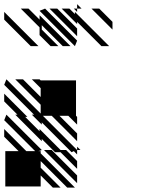

<svg xmlns="http://www.w3.org/2000/svg" viewBox="-25 -879 712 905"><path d="M338.5 -15.6 182.3 -171.9H218.8L338.5 -52.1ZM171.9 -291.7 125 -338.5H135.4L-5.2 -479.2L5.2 -505.2L166.7 -343.8V-385.4L46.9 -505.2H83.3L166.7 -421.9V-463.5L125 -505.2H161.5L166.7 -500H333.3V-333.3L338.5 -328.1V-291.7L296.9 -333.3H255.2L338.5 -250V-213.5L218.8 -333.3H177.1L338.5 -171.9H354.2L338.5 -187.5V-151Q333.3 -156.2 322.9 -166.7L312.5 -161.5L171.9 -302.1ZM171.9 -213.5 46.9 -338.5H57.3L-5.2 -401V-437.5L104.2 -328.1H93.8L161.5 -260.4V-270.8L260.4 -171.9H286.5L338.5 -119.8V-83.3L260.4 -161.5H234.4L171.9 -224ZM505.2 -739.6 406.2 -838.5H442.7L505.2 -776ZM338.5 -822.9 322.9 -838.5H338.5ZM338.5 -765.6 265.6 -838.5H302.1L328.1 -812.5V-822.9L489.6 -661.5H453.1L338.5 -776ZM338.5 -708.3 208.3 -838.5H244.8L338.5 -744.8ZM328.1 -661.5 161.5 -828.1 187.5 -838.5 338.5 -687.5ZM213.5 -661.5 161.5 -713.5V-750L72.9 -838.5H109.4L161.5 -786.5V-807.3L307.3 -661.5H270.8L171.9 -760.4V-739.6L250 -661.5ZM119.8 -661.5 -5.2 -786.5V-822.9L156.2 -661.5ZM166.7 -333.3H171.9ZM166.7 -333.3V-338.5ZM338.5 -838.5H359.4L338.5 -859.4ZM166.7 -52.1V0H0V-166.7H62.5L-5.2 -234.4V-270.8L99 -166.7H140.6L-5.2 -312.5L5.2 -338.5L171.9 -171.9L156.2 -166.7H166.7V-156.2L328.1 5.2H291.7L166.7 -119.8V-88.5L260.4 5.2H224Z"/></svg>

Font: 0xA000-Monochrome
Style: Monochrome
Weight: 400
Version: Version 0.1